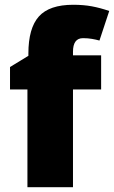

<svg xmlns="http://www.w3.org/2000/svg" viewBox="-20 -785 478 805"><path d="M404 -410H286V0H95V-410H22V-504L99 -551V-560Q99 -667 143 -716Q187 -765 287 -765Q330 -765 365 -758.5Q400 -752 438 -739L397 -615Q383 -619 365.5 -622Q348 -625 328 -625Q286 -625 286 -568V-553H404Z"/></svg>

Font: Noto Sans Syriac Western Black
Style: Regular
Weight: 900
Designer: Patrick Giasson and the Monotype Design Team
Foundry: Monotype Imaging Inc.
Version: Version 3.000; ttfautohint (v1.8.4.7-5d5b)